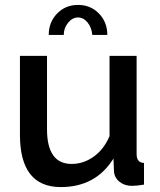

<svg xmlns="http://www.w3.org/2000/svg" viewBox="-20 -750 649 780"><path d="M239 -608H178Q178 -660 212 -695Q246 -730 297 -730Q348 -730 382 -695Q416 -660 416 -608H355Q352 -639 335.5 -659Q319 -679 297 -679Q274 -679 256.5 -657.5Q239 -636 239 -608ZM61 -203V-523H171V-225Q171 -84 271 -84Q319 -84 360.5 -113.5Q402 -143 425 -197V-523H535V-124Q535 -89 565 -88V0Q536 5 516 5Q486 5 465.5 -11.5Q445 -28 443 -54L441 -106Q369 10 227 10Q61 10 61 -203Z"/></svg>

Font: Raleway-v4020 SemiBold
Style: Regular
Weight: 600
Designer: Matt McInerney, Pablo Impallari, Rodrigo Fuenzalida
Foundry: Matt McInerney, Pablo Impallari, Rodrigo Fuenzalida
Version: Version 4.020;PS 004.020;hotconv 1.0.88;makeotf.lib2.5.64775